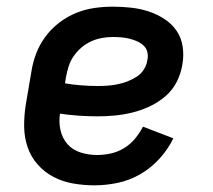

<svg xmlns="http://www.w3.org/2000/svg" viewBox="-20 -548 640 576"><path d="M264 8Q231 8 199.5 2.5Q168 -3 141 -17Q114 -31 93.5 -54Q73 -77 63 -106Q53 -135 52.5 -167Q52 -199 57 -232L74 -332Q78 -359 88 -386Q98 -413 115.5 -437Q133 -461 157 -479.5Q181 -498 208 -509Q235 -520 263 -524Q291 -528 318 -528Q346 -528 373 -525Q400 -522 425 -514Q450 -506 472.5 -491.5Q495 -477 509.5 -456Q524 -435 528 -408Q532 -381 527 -354Q523 -328 510.5 -303Q498 -278 476.5 -259.5Q455 -241 429.5 -229Q404 -217 377.5 -210.5Q351 -204 325 -201.5Q299 -199 273 -199Q244 -199 215.5 -201Q187 -203 160 -207Q156 -182 161.5 -157.5Q167 -133 182.5 -115.5Q198 -98 222 -90.5Q246 -83 271 -83Q291 -83 312 -87.5Q333 -92 352 -103.5Q371 -115 385 -132Q399 -149 409 -168L500 -133Q484 -100 458.5 -72Q433 -44 401 -25.5Q369 -7 333.5 0.5Q298 8 264 8ZM273 -290Q288 -290 302.5 -291Q317 -292 332 -295Q347 -298 361.5 -303.5Q376 -309 389.5 -317.5Q403 -326 411.5 -339.5Q420 -353 422 -367Q425 -380 422 -392Q419 -404 410 -412Q401 -420 390.5 -424.5Q380 -429 368 -432Q356 -435 343.5 -436Q331 -437 318 -437Q302 -437 285.5 -434Q269 -431 253.5 -424Q238 -417 224.5 -405.5Q211 -394 201 -379.5Q191 -365 186 -349Q181 -333 178 -317L175 -298Q198 -294 223 -292Q248 -290 273 -290Z"/></svg>

Font: Iosevka Semibold Extended
Style: Italic
Weight: 600
Width: 7
Italic angle: -9°
Monospace: yes
Designer: Belleve Invis
Foundry: Belleve Invis
Version: Version 32.5.0; ttfautohint (v1.8.4)